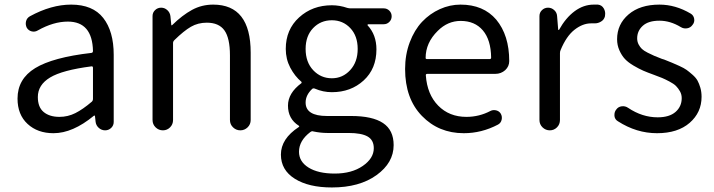

<svg xmlns="http://www.w3.org/2000/svg" viewBox="-20 -577 3162 850"><path d="M216.8 12.7Q146.5 12.7 102.1 -28.3Q57.6 -69.3 57.6 -140.6Q57.6 -227.5 135.7 -275.4Q213.9 -323.2 384.8 -342.8Q391.6 -343.8 391.6 -351.6Q388.7 -481.4 280.3 -481.4Q216.8 -481.4 147.5 -442.4Q134.8 -434.6 120.6 -438Q106.4 -441.4 98.6 -454.1Q91.8 -467.8 95.2 -482.4Q98.6 -497.1 112.3 -504.9Q207 -556.6 294.9 -556.6Q390.6 -556.6 437 -497.6Q483.4 -438.5 483.4 -334V-37.1Q483.4 -21.5 472.2 -10.7Q460.9 0 445.3 0Q429.7 0 417.5 -10.7Q405.3 -21.5 403.3 -37.1L400.4 -63.5Q400.4 -65.4 398.9 -65.4Q397.5 -65.4 395.5 -64.5Q301.8 12.7 216.8 12.7ZM243.2 -59.6Q280.3 -59.6 313.5 -76.2Q346.7 -92.8 386.7 -127Q391.6 -131.8 391.6 -139.6V-276.4Q391.6 -283.2 386.7 -283.2Q385.7 -283.2 384.8 -283.2Q255.9 -266.6 201.7 -233.9Q147.5 -201.2 147.5 -147.5Q147.5 -102.5 173.3 -81.1Q199.2 -59.6 243.2 -59.6Z M655.3 -45.9V-505.9Q655.3 -521.5 666.5 -532.2Q677.7 -543 693.4 -543Q709 -543 720.7 -532.2Q732.4 -521.5 734.4 -505.9L738.3 -466.8Q738.3 -464.8 739.7 -464.8Q741.2 -464.8 742.2 -465.8Q787.1 -509.8 830.1 -533.2Q873 -556.6 923.8 -556.6Q1089.8 -556.6 1089.8 -343.8V-45.9Q1089.8 -26.4 1076.2 -13.2Q1062.5 0 1043.9 0Q1025.4 0 1011.7 -13.2Q998 -26.4 998 -45.9V-332Q998 -408.2 973.6 -442.4Q949.2 -476.6 895.5 -476.6Q856.4 -476.6 825.2 -458.5Q793.9 -440.4 752 -399.4Q746.1 -393.6 746.1 -386.7V-45.9Q746.1 -26.4 732.9 -13.2Q719.7 0 701.2 0Q682.6 0 668.9 -13.2Q655.3 -26.4 655.3 -45.9Z M1449.2 252.9Q1346.7 252.9 1285.2 214.4Q1223.6 175.8 1223.6 107.4Q1223.6 37.1 1302.7 -14.6Q1304.7 -15.6 1304.7 -17.6Q1304.7 -19.5 1302.7 -20.5Q1254.9 -50.8 1254.9 -109.4Q1254.9 -165 1314.5 -209Q1315.4 -210 1315.4 -211.9Q1315.4 -213.9 1314.5 -214.8Q1285.2 -239.3 1265.1 -277.3Q1245.1 -315.4 1245.1 -360.4Q1245.1 -446.3 1304.2 -500Q1363.3 -553.7 1449.2 -553.7Q1483.4 -553.7 1517.6 -542Q1525.4 -540 1532.2 -540H1678.7Q1693.4 -540 1703.6 -529.8Q1713.9 -519.5 1713.9 -504.9Q1713.9 -490.2 1703.6 -480Q1693.4 -469.7 1678.7 -469.7H1610.4Q1608.4 -469.7 1607.4 -467.8Q1606.4 -465.8 1607.4 -464.8Q1646.5 -422.9 1646.5 -358.4Q1646.5 -272.5 1589.8 -220.7Q1533.2 -168.9 1449.2 -168.9Q1410.2 -168.9 1374 -184.6Q1367.2 -187.5 1362.3 -183.6Q1333 -156.2 1333 -123Q1333 -63.5 1427.7 -63.5H1534.2Q1628.9 -63.5 1675.8 -32.2Q1722.7 -1 1722.7 65.4Q1722.7 143.6 1647 198.2Q1571.3 252.9 1449.2 252.9ZM1449.2 -230.5Q1497.1 -230.5 1530.3 -266.6Q1563.5 -302.7 1563.5 -360.4Q1563.5 -418 1530.8 -452.6Q1498 -487.3 1449.2 -487.3Q1399.4 -487.3 1366.2 -452.6Q1333 -418 1333 -360.4Q1333 -301.8 1366.7 -266.1Q1400.4 -230.5 1449.2 -230.5ZM1461.9 191.4Q1537.1 191.4 1585.9 157.7Q1634.8 124 1634.8 79.1Q1634.8 43 1607.4 27.3Q1580.1 11.7 1523.4 11.7H1429.7Q1399.4 11.7 1367.2 4.9Q1365.2 3.9 1363.3 3.9Q1358.4 3.9 1353.5 7.8Q1303.7 45.9 1303.7 94.7Q1303.7 138.7 1346.2 165Q1388.7 191.4 1461.9 191.4Z M2033.2 12.7Q1921.9 12.7 1847.7 -64Q1773.4 -140.6 1773.4 -271.5Q1773.4 -335 1793.9 -389.6Q1814.5 -444.3 1848.6 -480.5Q1882.8 -516.6 1927.2 -536.6Q1971.7 -556.6 2018.6 -556.6Q2120.1 -556.6 2176.8 -490.2Q2234.4 -420.9 2234.4 -306.6Q2234.4 -283.2 2216.8 -266.6Q2198.2 -250 2172.9 -250H1872.1Q1864.3 -250 1865.2 -243.2Q1871.1 -159.2 1919.9 -109.4Q1968.8 -59.6 2044.9 -59.6Q2101.6 -59.6 2151.4 -85.9Q2163.1 -91.8 2176.8 -88.4Q2190.4 -85 2197.3 -73.2Q2204.1 -60.5 2200.7 -46.4Q2197.3 -32.2 2184.6 -25.4Q2112.3 12.7 2033.2 12.7ZM1864.3 -320.3Q1864.3 -315.4 1871.1 -315.4H2147.5Q2154.3 -315.4 2154.3 -322.3Q2154.3 -322.3 2154.3 -322.3Q2153.3 -400.4 2117.7 -442.4Q2082 -484.4 2019.5 -484.4Q1961.9 -484.4 1918 -440.4Q1864.3 -387.7 1864.3 -320.3Z M2368.2 -45.9V-505.9Q2368.2 -521.5 2379.4 -532.2Q2390.6 -543 2406.2 -543Q2421.9 -543 2433.6 -532.2Q2445.3 -521.5 2446.3 -505.9L2451.2 -445.3Q2451.2 -444.3 2452.6 -444.3Q2454.1 -444.3 2455.1 -445.3Q2484.4 -498 2523.9 -527.3Q2563.5 -556.6 2608.4 -556.6Q2619.1 -556.6 2627 -556.6Q2644.5 -554.7 2653.3 -539.1Q2659.2 -528.3 2659.2 -516.6Q2659.2 -510.7 2658.2 -504.9Q2654.3 -489.3 2640.6 -481.4Q2627.9 -473.6 2613.3 -473.6Q2611.3 -473.6 2609.4 -473.6Q2603.5 -473.6 2596.7 -473.6Q2559.6 -473.6 2523.4 -445.3Q2487.3 -417 2461.9 -355.5Q2459 -349.6 2459 -341.8V-45.9Q2459 -26.4 2445.8 -13.2Q2432.6 0 2414.1 0Q2395.5 0 2381.8 -13.2Q2368.2 -26.4 2368.2 -45.9Z M2888.7 12.7Q2797.9 12.7 2715.8 -40Q2702.1 -47.9 2700.2 -63.5Q2700.2 -66.4 2700.2 -69.3Q2700.2 -82 2708 -91.8Q2716.8 -104.5 2732.4 -106.4Q2748 -108.4 2760.7 -99.6Q2823.2 -57.6 2891.6 -57.6Q2943.4 -57.6 2970.7 -81.5Q2998 -105.5 2998 -142.6Q2998 -159.2 2990.2 -172.9Q2982.4 -186.5 2972.7 -196.3Q2962.9 -206.1 2943.4 -216.3Q2923.8 -226.6 2911.1 -231.9Q2898.4 -237.3 2874 -246.1Q2846.7 -255.9 2827.6 -264.2Q2808.6 -272.5 2784.7 -286.6Q2760.7 -300.8 2746.6 -315.9Q2732.4 -331.1 2722.2 -354Q2711.9 -377 2711.9 -403.3Q2711.9 -469.7 2762.7 -513.2Q2813.5 -556.6 2899.4 -556.6Q2970.7 -556.6 3038.1 -516.6Q3050.8 -508.8 3053.2 -493.7Q3055.7 -478.5 3045.9 -466.8Q3037.1 -454.1 3022 -451.7Q3006.8 -449.2 2994.1 -457Q2947.3 -485.4 2899.4 -485.4Q2850.6 -485.4 2825.7 -462.9Q2800.8 -440.4 2800.8 -407.2Q2800.8 -392.6 2807.1 -380.4Q2813.5 -368.2 2821.8 -360.4Q2830.1 -352.5 2847.2 -343.8Q2864.3 -335 2876 -330.1Q2887.7 -325.2 2910.2 -316.4Q2917 -314.5 2919.9 -313.5Q2944.3 -303.7 2955.1 -299.3Q2965.8 -294.9 2987.3 -285.2Q3008.8 -275.4 3019.5 -267.6Q3030.3 -259.8 3045.4 -246.6Q3060.5 -233.4 3067.9 -220.2Q3075.2 -207 3080.6 -188.5Q3085.9 -169.9 3085.9 -148.4Q3085.9 -79.1 3033.2 -33.2Q2980.5 12.7 2888.7 12.7Z"/></svg>

Font: Gen Jyuu Gothic Regular
Style: Regular
Weight: 400
Designer: [Source Han Sans]
Ryoko NISHIZUKA  (kana & ideographs); Paul D. Hunt (Latin, Greek & Cyrillic); Wenlong ZHANG  (bopomofo
Version: Version 1.002.20150607